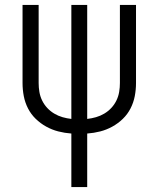

<svg xmlns="http://www.w3.org/2000/svg" viewBox="-20 -540 640 775"><path d="M268 215V-1Q241 -3 215.5 -9.5Q190 -16 166.5 -29Q143 -42 124 -60.5Q105 -79 93 -102.5Q81 -126 76 -152Q71 -178 71 -205V-520H136V-205Q136 -187 139 -169Q142 -151 150 -134.5Q158 -118 170.5 -104.5Q183 -91 199 -81.5Q215 -72 232.5 -67Q250 -62 268 -60V-520H332V-60Q350 -62 367.5 -67Q385 -72 401 -81.5Q417 -91 429.5 -104.5Q442 -118 450 -134.5Q458 -151 461 -169Q464 -187 464 -205V-520H529V-205Q529 -178 524 -152Q519 -126 507 -102.5Q495 -79 476 -60.5Q457 -42 433.5 -29Q410 -16 384.5 -9.5Q359 -3 332 -1V215Z"/></svg>

Font: Iosevka SS04 Light Extended
Style: Regular
Weight: 300
Width: 7
Monospace: yes
Designer: Belleve Invis
Foundry: Belleve Invis
Version: Version 19.0.0; ttfautohint (v1.8.4)